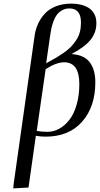

<svg xmlns="http://www.w3.org/2000/svg" viewBox="-20 -758 558 1072"><path d="M54.2 293.9 56.2 269 172.9 -556.2Q177.7 -591.3 191.2 -622.1Q204.6 -652.8 228.3 -679.7Q252 -706.5 290.5 -722.2Q329.1 -737.8 378.9 -737.8Q406.7 -737.8 430.4 -732.2Q454.1 -726.6 474.4 -714.4Q494.6 -702.1 506.3 -680.4Q518.1 -658.7 518.1 -628.9Q518.1 -576.2 485.8 -535.9Q453.6 -495.6 378.9 -456.1Q416 -454.1 442.6 -441.2Q469.2 -428.2 484.1 -406Q499 -383.8 505.6 -357.4Q512.2 -331.1 512.2 -298.8Q512.2 -162.1 438.5 -78.6Q364.7 4.9 234.9 4.9Q205.1 4.9 180.2 0L139.2 289.1ZM185.1 -26.9Q212.4 -22 245.1 -22Q279.3 -22 310.8 -39.3Q342.3 -56.6 367.4 -88.9Q392.6 -121.1 407.7 -173.1Q422.9 -225.1 422.9 -289.1Q422.9 -410.2 337.9 -410.2Q294.9 -410.2 234.9 -372.1ZM237.8 -404.8Q269.5 -421.9 290.3 -434.1Q311 -446.3 335.9 -463.4Q360.8 -480.5 376.2 -496.8Q391.6 -513.2 405.5 -533.9Q419.4 -554.7 425.8 -579.1Q432.1 -603.5 432.1 -631.8Q432.1 -710.9 367.2 -710.9Q344.2 -710.9 326.2 -700.4Q308.1 -689.9 297.1 -675Q286.1 -660.2 278.1 -637.9Q270 -615.7 266.4 -597.9Q262.7 -580.1 259.8 -558.1Z"/></svg>

Font: Dehuti
Style: Bold-Italic
Weight: 700
Version: Version 1.2